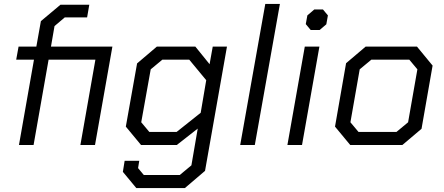

<svg xmlns="http://www.w3.org/2000/svg" viewBox="-20 -734 2248 972"><path d="M461 0H387L463 -432H226L150 0H76L152 -432H62L74 -498H164L187 -627L286 -710H432L421 -646H308L256 -602L238 -498H549Z M1129 -498 1018 131 916 218H670L602 136L611 80H685L679 117L708 152H890L949 103L981 -83L875 0H694L617 -93L674 -413L774 -498H969L1041 -409L1057 -498ZM1024 -328 938 -432H802L743 -383L695 -115L736 -66H874L996 -163Z M1323 -714H1397L1270 0H1196Z M1528 -612 1536 -656 1571 -686H1615L1640 -656L1632 -611L1598 -582H1553ZM1523 -498H1597L1509 0H1435Z M1676 -93 1732 -414 1831 -498H2091L2170 -402L2114 -82L2017 0H1753ZM1987 -66 2046 -115 2093 -383 2052 -432H1860L1801 -383L1754 -115L1795 -66Z"/></svg>

Font: Chakra Petch
Style: Italic
Weight: 400
Italic angle: -10°
Designer: Katatrad Aksorn Co.,Ltd.
Foundry: Cadson Demak Co.,Ltd.
Version: Version 1.000; ttfautohint (v1.6)